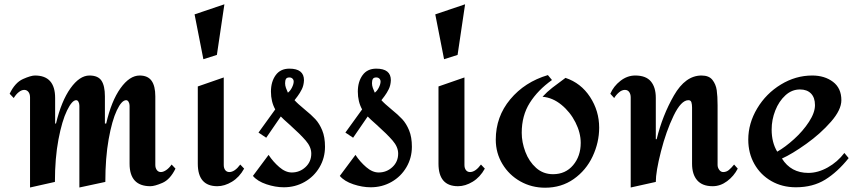

<svg xmlns="http://www.w3.org/2000/svg" viewBox="-20 -861 4001 895"><path d="M704 -412V-92Q704 -78 711 -68.5Q718 -59 730 -59Q741 -59 754.5 -68Q768 -77 780 -94L798 -75Q773 -24 737 -8.5Q701 7 681 7Q584 7 584 -98V-368Q584 -378 579.5 -386Q575 -394 568 -394Q547 -394 524.5 -346.5Q502 -299 486.5 -212Q471 -125 471 -13L350 13V-368Q350 -378 346 -386Q342 -394 335 -394Q316 -394 292.5 -346Q269 -298 252.5 -211Q236 -124 236 -13L120 13V-407Q120 -423 112.5 -432.5Q105 -442 93 -442Q81 -442 68 -432Q55 -422 44 -404L25 -424Q50 -476 87 -492.5Q124 -509 143 -509Q237 -509 237 -404V-285H241Q266 -390 308.5 -449.5Q351 -509 397 -509Q437 -509 453 -485Q469 -461 469 -412V-285H475Q499 -390 541.5 -449.5Q584 -509 631 -509Q669 -509 686.5 -484.5Q704 -460 704 -412Z M991 -605 928 -585 887 -794 1026 -841ZM1023 -92Q1023 -77 1030 -68Q1037 -59 1049 -59Q1074 -59 1100 -94L1118 -75Q1096 -35 1061.5 -14Q1027 7 993 7Q902 7 902 -98V-458L1023 -500Z M1397 -487Q1396 -463 1387 -445Q1378 -427 1367.5 -413Q1357 -399 1353 -394Q1366 -379 1400 -351Q1431 -326 1450 -305.5Q1469 -285 1482 -253.5Q1495 -222 1495 -177Q1495 -125 1469.5 -81.5Q1444 -38 1400 -13Q1356 12 1303 12Q1264 12 1222 -2Q1180 -16 1159 -41L1232 -139Q1253 -107 1282 -82Q1311 -57 1340 -57Q1377 -57 1404 -82Q1431 -107 1431 -145Q1431 -176 1405 -206Q1379 -236 1331 -279Q1298 -308 1289 -318L1221 -219L1185 -243L1263 -351Q1243 -387 1243 -434Q1243 -480 1265 -510.5Q1287 -541 1329 -541Q1397 -541 1397 -487ZM1309 -473Q1309 -462 1313 -451Q1317 -440 1322 -429Q1333 -437 1341 -453Q1349 -469 1349 -481Q1349 -489 1343.5 -494.5Q1338 -500 1329 -500Q1317 -500 1313 -493Q1309 -486 1309 -473Z M1802 -487Q1801 -463 1792 -445Q1783 -427 1772.5 -413Q1762 -399 1758 -394Q1771 -379 1805 -351Q1836 -326 1855 -305.5Q1874 -285 1887 -253.5Q1900 -222 1900 -177Q1900 -125 1874.5 -81.5Q1849 -38 1805 -13Q1761 12 1708 12Q1669 12 1627 -2Q1585 -16 1564 -41L1637 -139Q1658 -107 1687 -82Q1716 -57 1745 -57Q1782 -57 1809 -82Q1836 -107 1836 -145Q1836 -176 1810 -206Q1784 -236 1736 -279Q1703 -308 1694 -318L1626 -219L1590 -243L1668 -351Q1648 -387 1648 -434Q1648 -480 1670 -510.5Q1692 -541 1734 -541Q1802 -541 1802 -487ZM1714 -473Q1714 -462 1718 -451Q1722 -440 1727 -429Q1738 -437 1746 -453Q1754 -469 1754 -481Q1754 -489 1748.5 -494.5Q1743 -500 1734 -500Q1722 -500 1718 -493Q1714 -486 1714 -473Z M2113 -605 2050 -585 2009 -794 2148 -841ZM2145 -92Q2145 -77 2152 -68Q2159 -59 2171 -59Q2196 -59 2222 -94L2240 -75Q2218 -35 2183.5 -14Q2149 7 2115 7Q2024 7 2024 -98V-458L2145 -500Z M2553 -488Q2487 -441 2449.5 -381.5Q2412 -322 2412 -242Q2412 -198 2429 -153Q2446 -108 2479 -78.5Q2512 -49 2558 -49Q2616 -49 2651.5 -91Q2687 -133 2687 -195Q2687 -242 2662.5 -290.5Q2638 -339 2597 -372.5Q2556 -406 2509 -410Q2530 -433 2554.5 -452Q2579 -471 2616 -498Q2688 -474 2730.5 -409Q2773 -344 2773 -266Q2773 -197 2742.5 -132Q2712 -67 2654.5 -26.5Q2597 14 2521 14Q2458 14 2405.5 -15.5Q2353 -45 2322 -96.5Q2291 -148 2291 -210Q2291 -317 2358.5 -398Q2426 -479 2534 -511Z M3325 -370V-92Q3325 -80 3332.5 -69.5Q3340 -59 3351 -59Q3366 -59 3377.5 -68.5Q3389 -78 3402 -94L3419 -75Q3401 -40 3369.5 -16.5Q3338 7 3302 7Q3254 7 3230 -20.5Q3206 -48 3206 -98V-360Q3206 -374 3203 -384Q3200 -394 3189 -394Q3155 -394 3120 -321.5Q3085 -249 3061 -155Q3037 -61 3037 -13L2920 13V-407Q2920 -422 2913 -432Q2906 -442 2893 -442Q2879 -442 2865.5 -430.5Q2852 -419 2843 -404L2825 -424Q2840 -459 2872 -484Q2904 -509 2941 -509Q2991 -509 3014 -481.5Q3037 -454 3037 -405V-212H3041Q3068 -323 3121.5 -416Q3175 -509 3250 -509Q3285 -509 3301 -488.5Q3317 -468 3321 -440.5Q3325 -413 3325 -370Z M3902 -394Q3902 -349 3853.5 -293.5Q3805 -238 3738.5 -190.5Q3672 -143 3625 -122Q3667 -55 3748 -55Q3793 -55 3838.5 -80.5Q3884 -106 3916 -148L3936 -124Q3884 -59 3826.5 -23.5Q3769 12 3690 12Q3626 12 3575.5 -17Q3525 -46 3496.5 -96.5Q3468 -147 3468 -210Q3468 -286 3509.5 -355.5Q3551 -425 3620 -467Q3689 -509 3766 -509Q3824 -509 3863 -479.5Q3902 -450 3902 -394ZM3577 -257Q3577 -197 3603 -154Q3640 -175 3681.5 -212.5Q3723 -250 3751 -293Q3779 -336 3779 -371Q3779 -406 3760.5 -425Q3742 -444 3709 -444Q3671 -444 3641 -416.5Q3611 -389 3594 -346Q3577 -303 3577 -257Z"/></svg>

Font: Amita
Style: Bold
Weight: 700
Designer: Eduardo Rodriguez Tunni, Modular Infotech, Brian J. Bonislawsky
Foundry: Eduardo Rodriguez Tunni, Modular Infotech, Brian J. Bonislawsky
Version: Version 1.003